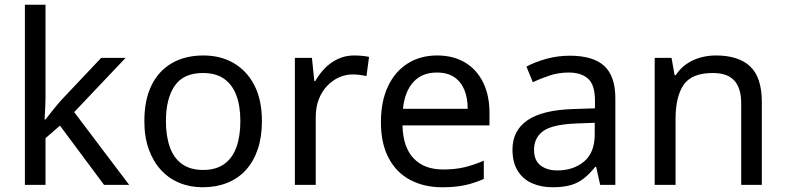

<svg xmlns="http://www.w3.org/2000/svg" viewBox="-20 -780 3315 810"><path d="M172 -363Q172 -347 170.5 -321Q169 -295 168 -276H172Q178 -284 190 -299Q202 -314 214.5 -329.5Q227 -345 236 -355L407 -536H510L293 -307L525 0H419L233 -250L172 -197V0H85V-760H172Z M1085 -269Q1085 -202 1067.5 -150.5Q1050 -99 1017.5 -63Q985 -27 938.5 -8.5Q892 10 835 10Q782 10 737 -8.5Q692 -27 659 -63Q626 -99 607.5 -150.5Q589 -202 589 -269Q589 -358 619 -419.5Q649 -481 705 -513.5Q761 -546 838 -546Q911 -546 966.5 -513.5Q1022 -481 1053.5 -419.5Q1085 -358 1085 -269ZM680 -269Q680 -206 696.5 -159.5Q713 -113 748 -88Q783 -63 837 -63Q891 -63 926 -88Q961 -113 977.5 -159.5Q994 -206 994 -269Q994 -333 977 -378Q960 -423 925.5 -447.5Q891 -472 836 -472Q754 -472 717 -418Q680 -364 680 -269Z M1474 -546Q1489 -546 1506.5 -544.5Q1524 -543 1537 -540L1526 -459Q1513 -462 1497.5 -464Q1482 -466 1468 -466Q1437 -466 1409 -453Q1381 -440 1359 -416.5Q1337 -393 1324.5 -360Q1312 -327 1312 -286V0H1224V-536H1296L1306 -438H1310Q1327 -468 1351 -492.5Q1375 -517 1406 -531.5Q1437 -546 1474 -546Z M1824 -546Q1893 -546 1942.5 -516Q1992 -486 2018.5 -431.5Q2045 -377 2045 -304V-251H1678Q1680 -160 1724.5 -112.5Q1769 -65 1849 -65Q1900 -65 1939.5 -74.5Q1979 -84 2021 -102V-25Q1980 -7 1940 1.5Q1900 10 1845 10Q1769 10 1710.5 -21Q1652 -52 1619.5 -113.5Q1587 -175 1587 -264Q1587 -352 1616.5 -415Q1646 -478 1699.5 -512Q1753 -546 1824 -546ZM1823 -474Q1760 -474 1723.5 -433.5Q1687 -393 1680 -321H1953Q1953 -367 1939 -401Q1925 -435 1896.5 -454.5Q1868 -474 1823 -474Z M2384 -545Q2482 -545 2529 -502Q2576 -459 2576 -365V0H2512L2495 -76H2491Q2468 -47 2443.5 -27.5Q2419 -8 2387.5 1Q2356 10 2311 10Q2263 10 2224.5 -7Q2186 -24 2164 -59.5Q2142 -95 2142 -149Q2142 -229 2205 -272.5Q2268 -316 2399 -320L2490 -323V-355Q2490 -422 2461 -448Q2432 -474 2379 -474Q2337 -474 2299 -461.5Q2261 -449 2228 -433L2201 -499Q2236 -518 2284 -531.5Q2332 -545 2384 -545ZM2410 -259Q2310 -255 2271.5 -227Q2233 -199 2233 -148Q2233 -103 2260.5 -82Q2288 -61 2331 -61Q2399 -61 2444 -98.5Q2489 -136 2489 -214V-262Z M3000 -546Q3096 -546 3145 -499.5Q3194 -453 3194 -349V0H3107V-343Q3107 -408 3078 -440Q3049 -472 2987 -472Q2898 -472 2864 -422Q2830 -372 2830 -278V0H2742V-536H2813L2826 -463H2831Q2849 -491 2875.5 -509.5Q2902 -528 2934 -537Q2966 -546 3000 -546Z"/></svg>

Font: Noto Sans Khmer UI
Style: Regular
Weight: 400
Designer: Danh Hong and the Monotype Design Team
Foundry: Monotype Imaging Inc.
Version: Version 2.002